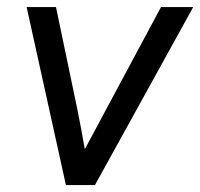

<svg xmlns="http://www.w3.org/2000/svg" viewBox="-20 -536 580 556"><path d="M170.9 0 57.1 -515.6H142.1L204.1 -218.8Q210 -189.9 215.3 -161.1Q220.7 -132.3 225.6 -104Q240.7 -132.3 256.3 -161.1Q272 -189.9 287.1 -218.8L446.3 -515.6H539.6L254.9 0Z"/></svg>

Font: Inter Display
Style: Italic
Weight: 400
Italic angle: -9.39999°
Designer: Rasmus Andersson
Foundry: rsms
Version: Version 4.000;git-a52131595